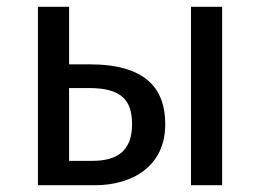

<svg xmlns="http://www.w3.org/2000/svg" viewBox="-20 -547 768 567"><path d="M253 -72H184V-287H243C340 -287 370 -250 370 -180C370 -98 322 -72 253 -72ZM544 -527V0H636V-527ZM244 -357H184V-527H92V0H261C368 0 468 -54 468 -180C468 -287 409 -357 244 -357Z"/></svg>

Font: Fira Math
Style: Regular
Weight: 400
Designer: Xiangdong Zeng
Foundry: Xiangdong Zeng
Version: Version 0.3.4